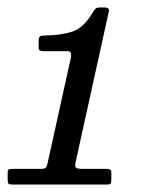

<svg xmlns="http://www.w3.org/2000/svg" viewBox="-30 -950 381 514"><path d="M-9.5 -470V-488Q-9.5 -495 -6.8 -496.5Q-4 -498 3.5 -498H80.5Q89.5 -498 92.5 -500.8Q95.5 -503.5 97 -511.5L160.5 -799Q160.5 -807.5 158.5 -810.2Q156.5 -813 148.5 -813H87Q80.5 -813 77 -814.5Q73.5 -816 73.5 -823.5V-840.5Q73.5 -850 77 -852.5Q80.5 -855 90 -855Q132.5 -855.5 163.2 -865.2Q194 -875 218.5 -917Q221.5 -922.5 225.2 -926.2Q229 -930 238 -930H249.5Q263.5 -930 261.5 -920L172 -514Q170 -503.5 174 -500.8Q178 -498 189.5 -498H254Q260.5 -498 264.2 -496.5Q268 -495 268 -488V-469.5Q268 -461.5 266.2 -458.8Q264.5 -456 256.5 -456H3.5Q-5.5 -456 -7.5 -458.5Q-9.5 -461 -9.5 -470Z"/></svg>

Font: Besley* Narrow Semi
Style: Italic
Weight: 600
Width: 4
Italic angle: -13°
Designer: Owen Earl
Foundry: indestructible type*
Version: Version 3.000; ttfautohint (v1.8.3)